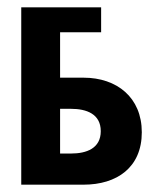

<svg xmlns="http://www.w3.org/2000/svg" viewBox="-20 -504 445 524"><path d="M144 -207H174C216 -207 255 -193 255 -146C255 -99 216 -85 174 -85H144ZM38 -484V0H208C299 0 367 -47 367 -143C367 -238 299 -292 208 -292H144V-416H256V-484Z"/></svg>

Font: Hussar Tani
Style: Bold
Weight: 700
Foundry: Cannot Into Space Fonts
Version: Version 0.92